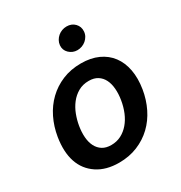

<svg xmlns="http://www.w3.org/2000/svg" viewBox="-180 -890 968 1028"><g transform="rotate(-30 304.0 -375.5)"><path d="M43 -273.8Q52.6 -332.7 77.6 -383.7Q102.6 -434.7 141.5 -472.1Q180.4 -509.6 232.1 -531.1Q283.7 -552.6 346.9 -552.6Q407.3 -552.6 452.6 -532Q497.9 -511.4 526.1 -473.9Q554.3 -436.4 564.3 -383.9Q574.2 -331.3 563.9 -267Q554.3 -208.1 529.3 -157.3Q504.3 -106.5 465.4 -69.2Q426.5 -32 374.6 -10.7Q322.8 10.7 259.9 10.7Q180 10.7 126.1 -25.2Q71 -61.8 50.1 -124.3Q29.1 -186.8 43 -273.8ZM270.6 -92.3Q304.3 -92.3 331.9 -106.5Q359.4 -120.7 380.5 -145.4Q401.6 -170.1 415.5 -203.3Q429.3 -236.5 435.4 -274.5Q441.4 -311.1 438.7 -343.2Q436.1 -375.4 424.2 -399.1Q412.3 -422.9 390.6 -436.8Q369 -450.6 336.6 -450.6Q299.4 -450.6 271 -434.3Q242.5 -418 222.3 -391.9Q202.1 -365.8 189.6 -333.1Q177.2 -300.4 171.9 -267.8Q165.8 -231.2 168.3 -199.2Q170.8 -167.3 182.9 -143.5Q195 -119.7 216.6 -106Q238.3 -92.3 270.6 -92.3ZM298.7 -692.5Q300.1 -707.7 307.4 -720.5Q314.6 -733.3 325.6 -742.7Q336.6 -752.1 350.5 -757.3Q364.3 -762.4 379.3 -762.4Q394.5 -762.4 407.3 -757.5Q420.1 -752.5 430 -742.2Q449.6 -721.6 447.4 -692.5Q446.4 -677.6 439.3 -664.8Q432.2 -652 421.2 -642.6Q410.2 -633.2 396.1 -628Q382.1 -622.9 367.5 -622.9Q338.4 -622.9 316.8 -643.5Q296.2 -663.7 298.7 -692.5Z"/></g></svg>

Font: Inter P Semi Bold
Style: Italic
Weight: 600
Italic angle: 9.39999°
Designer: Rasmus Andersson
Foundry: rsms
Version: Version 3.018;git-588b23468